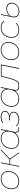

<svg xmlns="http://www.w3.org/2000/svg" viewBox="2427 -2989 571 5465"><g transform="rotate(-90 2712.5 -256.5)"><path d="M61 -207Q61 -296 98.5 -367Q136 -438 202.5 -479Q269 -520 353 -520Q454 -520 513.5 -463.5Q573 -407 573 -310Q573 -221 535.5 -149.5Q498 -78 431.5 -37.5Q365 3 281 3Q180 3 120.5 -53.5Q61 -110 61 -207ZM553 -309Q553 -400 499.5 -450.5Q446 -501 350 -501Q274 -501 212.5 -463Q151 -425 116 -358Q81 -291 81 -208Q81 -117 134.5 -66.5Q188 -16 284 -16Q360 -16 421.5 -54Q483 -92 518 -159Q553 -226 553 -309Z M925 -263 1109 0H1087L908 -254H770L719 0H699L803 -517H823L774 -272H907L1170 -517H1198Z M1820 -26 1819 -7Q1809 -3 1793.5 0Q1778 3 1765 3Q1718 3 1692.5 -22Q1667 -47 1667 -91Q1667 -102 1671 -126L1673 -134Q1635 -70 1572 -33.5Q1509 3 1430 3Q1329 3 1269.5 -53.5Q1210 -110 1210 -207Q1210 -296 1247.5 -367Q1285 -438 1351.5 -479Q1418 -520 1502 -520Q1594 -520 1649 -475.5Q1704 -431 1715 -349L1749 -517H1769L1692 -132Q1688 -113 1688 -93Q1688 -16 1766 -16Q1798 -16 1820 -26ZM1702 -309Q1702 -400 1648.5 -450.5Q1595 -501 1499 -501Q1423 -501 1361.5 -463Q1300 -425 1265 -358Q1230 -291 1230 -208Q1230 -117 1283.5 -66.5Q1337 -16 1433 -16Q1509 -16 1570.5 -54Q1632 -92 1667 -159Q1702 -226 1702 -309Z M2264 -156Q2264 -111 2234.5 -74.5Q2205 -38 2153 -17Q2101 4 2037 4Q1976 4 1928 -15.5Q1880 -35 1849 -72L1865 -84Q1892 -51 1936 -33.5Q1980 -16 2035 -16Q2093 -16 2141 -34.5Q2189 -53 2216.5 -85Q2244 -117 2244 -155Q2244 -204 2201.5 -232Q2159 -260 2086 -260H2014L2018 -280H2082Q2136 -280 2178.5 -295.5Q2221 -311 2245 -338Q2269 -365 2269 -400Q2269 -447 2229 -474.5Q2189 -502 2122 -502Q2038 -502 1951 -456L1940 -474Q2033 -522 2121 -522Q2197 -522 2243 -489Q2289 -456 2289 -399Q2289 -352 2253.5 -318.5Q2218 -285 2153 -270Q2209 -256 2236.5 -228Q2264 -200 2264 -156Z M3017 -26 3016 -7Q3006 -3 2990.5 0Q2975 3 2962 3Q2915 3 2889.5 -22Q2864 -47 2864 -91Q2864 -102 2868 -126L2870 -134Q2832 -70 2769 -33.5Q2706 3 2627 3Q2526 3 2466.5 -53.5Q2407 -110 2407 -207Q2407 -296 2444.5 -367Q2482 -438 2548.5 -479Q2615 -520 2699 -520Q2791 -520 2846 -475.5Q2901 -431 2912 -349L2946 -517H2966L2889 -132Q2885 -113 2885 -93Q2885 -16 2963 -16Q2995 -16 3017 -26ZM2899 -309Q2899 -400 2845.5 -450.5Q2792 -501 2696 -501Q2620 -501 2558.5 -463Q2497 -425 2462 -358Q2427 -291 2427 -208Q2427 -117 2480.5 -66.5Q2534 -16 2630 -16Q2706 -16 2767.5 -54Q2829 -92 2864 -159Q2899 -226 2899 -309Z M3610 -517 3506 0H3486L3585 -498H3285L3246 -343Q3214 -216 3184 -140.5Q3154 -65 3121.5 -30.5Q3089 4 3049 4Q3034 4 3016 -1L3022 -19Q3042 -15 3046 -15Q3081 -15 3110.5 -48Q3140 -81 3168 -153.5Q3196 -226 3227 -349L3270 -517Z M3735 -207Q3735 -296 3772.5 -367Q3810 -438 3876.5 -479Q3943 -520 4027 -520Q4128 -520 4187.5 -463.5Q4247 -407 4247 -310Q4247 -221 4209.5 -149.5Q4172 -78 4105.5 -37.5Q4039 3 3955 3Q3854 3 3794.5 -53.5Q3735 -110 3735 -207ZM4227 -309Q4227 -400 4173.5 -450.5Q4120 -501 4024 -501Q3948 -501 3886.5 -463Q3825 -425 3790 -358Q3755 -291 3755 -208Q3755 -117 3808.5 -66.5Q3862 -16 3958 -16Q4034 -16 4095.5 -54Q4157 -92 4192 -159Q4227 -226 4227 -309Z M4370 -207Q4370 -296 4407.5 -367.5Q4445 -439 4512 -479.5Q4579 -520 4663 -520Q4728 -520 4775.5 -498Q4823 -476 4848 -433L4833 -421Q4781 -501 4662 -501Q4584 -501 4522 -463Q4460 -425 4425 -358Q4390 -291 4390 -208Q4390 -116 4444 -66Q4498 -16 4598 -16Q4653 -16 4701.5 -36.5Q4750 -57 4781 -94L4793 -80Q4761 -41 4708.5 -19Q4656 3 4595 3Q4490 3 4430 -53.5Q4370 -110 4370 -207Z M4951 -138Q4951 -156 4956 -183L5023 -517H5043L4993 -268Q5028 -312 5079.5 -336Q5131 -360 5194 -360Q5275 -360 5321 -321Q5367 -282 5367 -211Q5367 -151 5335 -100.5Q5303 -50 5247 -20.5Q5191 9 5122 9Q5043 9 4997 -30Q4951 -69 4951 -138ZM5347 -208Q5347 -272 5306 -306.5Q5265 -341 5192 -341Q5127 -341 5074 -314Q5021 -287 4986 -236L4976 -184Q4972 -164 4972 -141Q4972 -80 5011.5 -45Q5051 -10 5124 -10Q5188 -10 5239 -37Q5290 -64 5318.5 -109.5Q5347 -155 5347 -208Z"/></g></svg>

Font: Montserrat Alternates Thin
Style: Italic
Weight: 250
Italic angle: -11.3°
Designer: Julieta Ulanovsky
Foundry: Julieta Ulanovsky
Version: Version 7.200